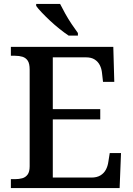

<svg xmlns="http://www.w3.org/2000/svg" viewBox="-20 -951 671 971"><path d="M35 0V-45H56Q76 -45 92.5 -49.5Q109 -54 119.5 -68Q130 -82 130 -110V-599Q130 -630 120 -644.5Q110 -659 93.5 -664Q77 -669 56 -669H35V-714H553L558 -537H501L496 -581Q494 -603 485 -621Q476 -639 459 -650Q442 -661 415 -661H247V-399H487V-347H247V-53H442Q470 -53 488 -64Q506 -75 515.5 -93Q525 -111 528 -133L535 -177H592L585 0ZM327 -771Q306 -785 281.5 -804.5Q257 -824 233.5 -846Q210 -868 191 -888Q172 -908 163 -921V-931H284Q295 -909 310 -882Q325 -855 342.5 -829Q360 -803 374 -784V-771Z"/></svg>

Font: Noto Serif Armenian Medium
Style: Regular
Weight: 500
Version: Version 2.007